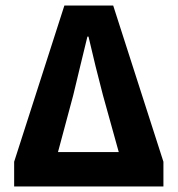

<svg xmlns="http://www.w3.org/2000/svg" viewBox="-20 -672 640 692"><path d="M31 0V-89L212 -652H388L569 -89V0ZM189 -124H408L351 -329Q338 -378 324.5 -433Q311 -488 299 -540H295Q282 -488 269 -433Q256 -378 244 -329Z"/></svg>

Font: Source Code Pro
Style: Bold
Weight: 700
Monospace: yes
Designer: Paul D. Hunt, Teo Tuominen
Foundry: Adobe Systems Incorporated
Version: Version 2.030;PS 1.000;hotconv 16.6.51;makeotf.lib2.5.65220